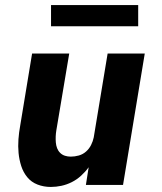

<svg xmlns="http://www.w3.org/2000/svg" viewBox="-20 -732 640 760"><path d="M181 8Q153 8 128.5 -1.5Q104 -11 88 -30.5Q72 -50 64 -75Q56 -100 53.5 -126.5Q51 -153 53 -180.5Q55 -208 60 -235L107 -520H254L203 -216Q201 -204 200.5 -192Q200 -180 201 -168Q202 -156 206 -145.5Q210 -135 218 -127Q226 -119 237 -115.5Q248 -112 260 -112Q276 -112 292 -116.5Q308 -121 320.5 -132Q333 -143 340.5 -158Q348 -173 351 -188L406 -520H553L467 0H320L331 -70Q318 -52 301 -36.5Q284 -21 264 -11Q244 -1 223 3.5Q202 8 181 8ZM182 -628V-712H527V-628Z"/></svg>

Font: Iosevka SS04 Heavy Extended
Style: Italic
Weight: 900
Width: 7
Italic angle: -9°
Monospace: yes
Designer: Belleve Invis
Foundry: Belleve Invis
Version: Version 19.0.0; ttfautohint (v1.8.4)